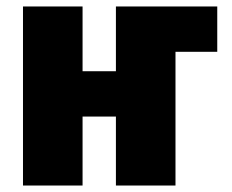

<svg xmlns="http://www.w3.org/2000/svg" viewBox="-20 -573 717 593"><path d="M51 0V-553H235V-353H338V-553H651V-413H522V0H338V-213H235V0Z"/></svg>

Font: Noto Sans Display SemiCondensed Black
Style: Regular
Weight: 900
Width: 4
Designer: Monotype Design Team
Foundry: Monotype Imaging Inc.
Version: Version 1.900